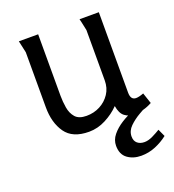

<svg xmlns="http://www.w3.org/2000/svg" viewBox="-128 -597 813 898"><g transform="rotate(-20 278.0 -147.5)"><path d="M163 -497V-191Q163 -162 168 -131.5Q173 -101 190.5 -81Q208 -61 246 -61Q283 -61 313.5 -77Q344 -93 363 -121.5Q382 -150 382 -188V-438Q382 -439 379 -452.5Q376 -466 373 -480.5Q370 -495 369 -497H465V-97Q465 -60 492 -60Q506 -60 530 -69L548 -15Q505 9 457 9Q431 9 411 -6Q391 -21 385 -59Q356 -29 315.5 -8Q275 13 232 13Q150 13 115 -37Q80 -87 80 -164V-438L67 -497ZM556 152Q528 174 494 188Q460 202 423 202Q383 202 355 181.5Q327 161 327 118Q327 89 346.5 65Q366 41 396 22Q426 3 457.5 -9Q489 -21 513 -25L533 -14Q513 -3 483.5 14Q454 31 432 52.5Q410 74 410 102Q410 124 423.5 135.5Q437 147 459 147Q478 147 500.5 136Q523 125 539 115Z"/></g></svg>

Font: Rosario Light
Style: Regular
Weight: 300
Designer: Hector Gatti
Foundry: Omnibus Type
Version: Version 1.101; ttfautohint (v1.8.1.43-b0c9)